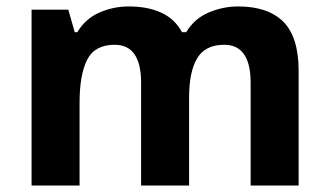

<svg xmlns="http://www.w3.org/2000/svg" viewBox="-20 -576 1022 596"><path d="M719 -556Q812 -556 859.5 -508.5Q907 -461 907 -356V0H758V-319Q758 -437 676 -437Q617 -437 592 -395Q567 -353 567 -274V0H418V-319Q418 -437 336 -437Q274 -437 250.5 -390.5Q227 -344 227 -257V0H78V-546H192L212 -476H220Q245 -518 288.5 -537Q332 -556 379 -556Q439 -556 481 -536.5Q523 -517 545 -476H558Q583 -518 627.5 -537Q672 -556 719 -556Z"/></svg>

Font: Noto Sans Sundanese
Style: Bold
Weight: 700
Version: Version 2.003